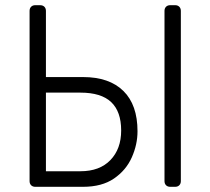

<svg xmlns="http://www.w3.org/2000/svg" viewBox="-20 -720 811 740"><path d="M116 0Q106 0 100 -6Q94 -12 94 -22V-678Q94 -688 100 -694Q106 -700 116 -700H134Q145 -700 151 -694Q157 -688 157 -678V-423H300Q401 -423 455.5 -369.5Q510 -316 510 -214Q510 -163 488 -113.5Q466 -64 419.5 -32Q373 0 300 0ZM157 -60H290Q364 -60 405.5 -103Q447 -146 447 -217Q447 -290 408.5 -326.5Q370 -363 290 -363H157ZM636 0Q626 0 620 -6Q614 -12 614 -22V-678Q614 -688 620 -694Q626 -700 636 -700H655Q665 -700 671 -694Q677 -688 677 -678V-22Q677 -12 671 -6Q665 0 655 0Z"/></svg>

Font: Rubik Light
Style: Regular
Weight: 300
Designer: Hubert and Fischer
Foundry: Hubert and Fischer
Version: Version 2.300;gftools[0.9.30]